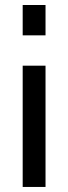

<svg xmlns="http://www.w3.org/2000/svg" viewBox="-20 -740 270 760"><path d="M160.2 0H69.8V-480H160.2ZM160.2 -600.1H69.8V-720.2H160.2Z"/></svg>

Font: Laconic
Style: Regular
Weight: 400
Designer: Robby Woodard
Version: Version 1.000